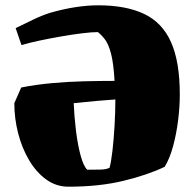

<svg xmlns="http://www.w3.org/2000/svg" viewBox="-20 -692 732 724"><path d="M238 12Q192 12 154.5 -15Q117 -42 90 -87.5Q63 -133 48.5 -189Q34 -245 34 -303L60 -362Q115 -373 175.5 -378.5Q236 -384 297 -385.5Q358 -387 412 -387Q408 -455 398.5 -490.5Q389 -526 376 -543Q363 -560 349 -571Q327 -571 290 -566.5Q253 -562 210 -554.5Q167 -547 127 -538.5Q87 -530 61 -522L39 -586Q68 -600 103 -617Q138 -634 170 -644Q219 -658 264.5 -665Q310 -672 350 -672Q455 -672 523.5 -639.5Q592 -607 625 -533Q658 -459 658 -336Q658 -289 651.5 -237.5Q645 -186 632.5 -140Q620 -94 601 -63Q536 -32 445 -10Q354 12 238 12ZM309 -52Q343 -52 358.5 -52.5Q374 -53 381 -55Q388 -57 393 -59Q399 -80 404 -123Q409 -166 412 -218Q415 -270 415 -317Q387 -315 345.5 -311.5Q304 -308 258 -303Q260 -252 266.5 -199Q273 -146 284 -105.5Q295 -65 309 -52Z"/></svg>

Font: Labrada Black
Style: Regular
Weight: 900
Designer: Mercedes Jáuregui
Foundry: Omnibus-Type Team
Version: Version 1.000; ttfautohint (v1.8.4.7-5d5b)